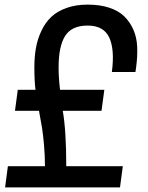

<svg xmlns="http://www.w3.org/2000/svg" viewBox="-20 -812 640 832"><path d="M233.9 -520Q233.9 -475.1 240.2 -422.9H432.1L419.9 -332H252Q267.1 -245.6 267.1 -91.8H512.2L500 0H2L14.2 -91.8H174.8Q174.8 -138.7 170.7 -184.8Q166.5 -231 162.1 -258.3Q157.7 -285.6 148.9 -332H44.9L57.1 -422.9H133.8Q128.9 -460.9 128.9 -520Q128.9 -565.4 135.7 -604Q142.6 -642.6 159.2 -678Q175.8 -713.4 201.4 -738Q227.1 -762.7 267.6 -777.3Q308.1 -792 359.9 -792Q412.6 -792 452.9 -778.8Q493.2 -765.6 518.1 -741.5Q543 -717.3 557.9 -683.6Q572.8 -649.9 574.5 -608.6Q576.2 -567.4 569.8 -520L566.9 -500H464.8Q477.5 -597.7 453.4 -649.4Q429.2 -701.2 359.9 -701.2Q290.5 -701.2 262.2 -656.2Q233.9 -611.3 233.9 -520Z"/></svg>

Font: Cooper Hewitt
Style: Medium Italic
Weight: 708
Designer: Village Type and Design LLC
Foundry: Cooper Hewitt Smithsonian Design Museum
Version: 1.000